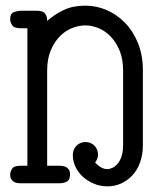

<svg xmlns="http://www.w3.org/2000/svg" viewBox="-20 -649 565 680"><path d="M16 -31Q16 -40 22.5 -51Q29 -62 53 -62H77V-549H53Q29 -549 22.5 -560.5Q16 -572 16 -580Q16 -602 30 -606.5Q44 -611 54 -611H112Q117 -611 123 -610Q129 -609 134.5 -605.5Q140 -602 143.5 -594.5Q147 -587 147 -575Q173 -598 205.5 -613.5Q238 -629 282 -629Q322 -629 358.5 -613Q395 -597 423.5 -567.5Q452 -538 469 -495.5Q486 -453 486 -401V-136Q486 -101 476 -73.5Q466 -46 448.5 -27.5Q431 -9 408.5 1Q386 11 361 11Q335 11 312.5 1.5Q290 -8 273.5 -23Q257 -38 247.5 -58Q238 -78 238 -99Q238 -113 243 -122Q248 -131 255 -136.5Q262 -142 269.5 -144Q277 -146 283 -146Q301 -146 314 -133.5Q327 -121 327 -101Q327 -93 324.5 -87Q322 -81 317 -73Q339 -50 360 -50Q368 -50 378 -54.5Q388 -59 396.5 -69Q405 -79 410.5 -95.5Q416 -112 416 -136V-398Q416 -440 403.5 -470Q391 -500 371.5 -520Q352 -540 328.5 -549.5Q305 -559 282 -559Q259 -559 235 -549.5Q211 -540 191.5 -520Q172 -500 159.5 -470Q147 -440 147 -398V-62H192Q196 -62 202.5 -61Q209 -60 214.5 -57Q220 -54 224 -48Q228 -42 228 -31Q228 -12 217 -6Q206 0 192 0H52Q49 0 43 -0.5Q37 -1 31 -4Q25 -7 20.5 -13.5Q16 -20 16 -31Z"/></svg>

Font: CMU Typewriter Custom
Style: Regular
Weight: 500
Monospace: yes
Version: Version 0.7.0